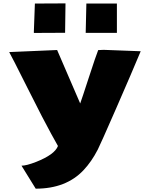

<svg xmlns="http://www.w3.org/2000/svg" viewBox="-20 -798 873 1142"><path d="M675.3 -602.5H489.7L493.7 -776.9H675.3ZM183.1 -602.1Q181.2 -602.1 181.2 -605.5L187.5 -776.9L369.6 -777.8L367.2 -603ZM324.7 70.3 283.7 -3.4Q242.7 -77.1 144.5 -272.9Q46.4 -468.8 34.7 -488.3L319.8 -500.5L457 -182.6Q466.3 -207.5 508.5 -337.4Q550.8 -467.3 564 -500Q581.5 -501.5 596.7 -501.5Q596.7 -501.5 816.9 -493.2Q765.6 -370.1 670.9 -153.3Q575.7 64.5 561.5 91.8Q524.9 163.1 477.1 213.9Q373.5 324.2 192.4 324.2L107.9 187.5Q137.2 187.5 194.8 165Q305.7 121.1 324.7 70.3Z"/></svg>

Font: Seymour One
Style: Book
Weight: 400
Designer: vernon adams
Foundry: vernon adams
Version: Version 1.000; ttfautohint (v0.93) -l 8 -r 50 -G 200 -x 0 -w